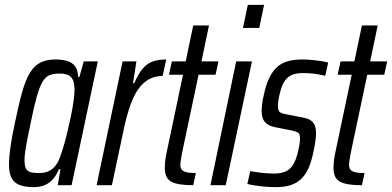

<svg xmlns="http://www.w3.org/2000/svg" viewBox="-20 -763 1615 791"><path d="M119 8Q84 8 61.5 -0.5Q39 -9 28 -29Q17 -49 17 -85Q17 -115 23 -157Q29 -199 41 -255Q57 -333 71.5 -384.5Q86 -436 104.5 -465Q123 -494 148 -506Q173 -518 209 -518Q236 -518 256.5 -512Q277 -506 289 -490.5Q301 -475 302 -446H307L325 -510H383L275 0H218L229 -66H223Q210 -35 192.5 -19Q175 -3 156.5 2.5Q138 8 119 8ZM141 -50Q162 -50 178.5 -57Q195 -64 207.5 -79Q220 -94 228 -118Q234 -134 242 -160.5Q250 -187 257.5 -219Q265 -251 272 -284Q279 -317 283 -345.5Q287 -374 287 -393Q287 -430 273 -445Q259 -460 226 -460Q201 -460 184.5 -453.5Q168 -447 155.5 -426.5Q143 -406 131.5 -365Q120 -324 106 -255Q94 -198 87.5 -161.5Q81 -125 81 -103Q81 -80 87 -68.5Q93 -57 106.5 -53.5Q120 -50 141 -50Z M378 0 485 -510H542L528 -420H533Q550 -460 569 -481.5Q588 -503 611.5 -510.5Q635 -518 665 -518L650 -450Q618 -450 593 -436Q568 -422 549.5 -395.5Q531 -369 517.5 -331Q504 -293 493 -245L441 0Z M776 0Q744 0 721.5 -3.5Q699 -7 685 -15Q671 -23 665 -37Q659 -51 659 -72Q659 -81 660 -93.5Q661 -106 664 -122.5Q667 -139 672 -161L734 -455H676L688 -510H745L776 -658H841L810 -510H880L868 -455H798L734 -152Q731 -138 728.5 -124.5Q726 -111 724.5 -100.5Q723 -90 723 -83Q723 -72 728.5 -64.5Q734 -57 748 -53.5Q762 -50 787 -50Z M981 -648 1001 -743H1068L1048 -648ZM847 0 953 -510H1018L910 0Z M1115 8Q1094 8 1071.5 6Q1049 4 1030 1Q1011 -2 999 -5L1011 -58Q1017 -57 1028.5 -55Q1040 -53 1053.5 -51.5Q1067 -50 1081.5 -49Q1096 -48 1110 -48Q1140 -48 1159.5 -58Q1179 -68 1190 -88.5Q1201 -109 1208 -139Q1211 -153 1213.5 -166.5Q1216 -180 1216 -193Q1216 -212 1208 -216.5Q1200 -221 1184 -225L1113 -239Q1084 -245 1071 -260.5Q1058 -276 1058 -306Q1058 -317 1060 -335Q1062 -353 1067 -372Q1076 -416 1090.5 -444.5Q1105 -473 1124 -489Q1143 -505 1168.5 -511.5Q1194 -518 1225 -518Q1245 -518 1265 -516Q1285 -514 1302.5 -511.5Q1320 -509 1332 -505L1320 -451Q1311 -453 1295.5 -456Q1280 -459 1262 -460.5Q1244 -462 1226 -462Q1204 -462 1185.5 -455.5Q1167 -449 1154 -431Q1141 -413 1133 -379Q1129 -363 1127 -350Q1125 -337 1125 -326Q1125 -308 1132 -302Q1139 -296 1155 -293L1227 -279Q1244 -276 1256 -269.5Q1268 -263 1275 -250Q1282 -237 1282 -213Q1282 -203 1279.5 -183.5Q1277 -164 1272 -141Q1264 -100 1251.5 -71.5Q1239 -43 1220.5 -25.5Q1202 -8 1176.5 0Q1151 8 1115 8Z M1471 0Q1439 0 1416.5 -3.5Q1394 -7 1380 -15Q1366 -23 1360 -37Q1354 -51 1354 -72Q1354 -81 1355 -93.5Q1356 -106 1359 -122.5Q1362 -139 1367 -161L1429 -455H1371L1383 -510H1440L1471 -658H1536L1505 -510H1575L1563 -455H1493L1429 -152Q1426 -138 1423.5 -124.5Q1421 -111 1419.5 -100.5Q1418 -90 1418 -83Q1418 -72 1423.5 -64.5Q1429 -57 1443 -53.5Q1457 -50 1482 -50Z"/></svg>

Font: Saira ExtraCondensed
Style: Italic
Weight: 400
Width: 2
Italic angle: -12°
Designer: Hector Gatti with collaboration of the Omnibus-Type team
Foundry: Omnibus-Type
Version: Version 1.101